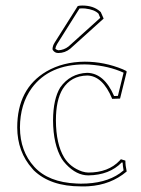

<svg xmlns="http://www.w3.org/2000/svg" viewBox="-20 -661 509 691"><path d="M293.9 -389.2Q235.4 -388.2 205.6 -340.8Q181.2 -300.8 181.2 -228Q181.6 -142.6 210.9 -94.2Q232.9 -58.6 275.4 -43.9Q288.1 -40 297.9 -40Q370.1 -40 410.6 -83Q413.6 -85.9 415 -87.9L431.2 -83Q431.2 -64.9 436 -43.9Q378.9 4.4 298.8 9.3Q285.2 10.3 271 9.8Q161.6 9.8 101.6 -47.9Q98.1 -51.3 96.2 -54.2Q42.5 -114.3 42 -202.1Q42 -341.8 147 -403.8Q206.5 -438.5 285.2 -439Q355.5 -439 421.9 -411.6Q428.7 -408.7 434.1 -405.8L436 -402.8L412.1 -306.2L383.8 -305.2Q349.6 -388.2 293.9 -389.2ZM259.8 -639.2Q266.1 -641.1 275.9 -641.1Q315.9 -641.1 339.8 -620.1Q341.8 -618.2 342.8 -617.2L353 -594.2L232.9 -485.8Q213.9 -470.2 189.9 -470.2Q177.2 -470.2 170.4 -480.5Q169.4 -482.9 168.9 -483.9Q169.4 -496.6 176.8 -507.8ZM293.9 -398.9Q355 -397.5 390.6 -315.4L404.3 -315.9L424.8 -399.4Q372.1 -423.8 300.3 -428.7Q292 -429.2 285.2 -429.2Q157.7 -429.2 94.7 -344.7Q52.2 -286.6 51.8 -202.1Q52.2 -116.7 103.5 -60.5Q154.3 -4.9 255.4 -0.5Q263.7 0 271 0Q358.4 0 411.1 -37.1Q418.5 -42.5 424.8 -47.9Q421.9 -63 421.4 -75.7L418.5 -76.7Q374 -30.8 297.9 -29.8Q255.4 -29.8 217.8 -69.8Q208.5 -79.6 202.6 -88.9Q171.4 -140.6 170.9 -228Q171.4 -304.7 196.8 -346.2Q232.4 -396.5 293.9 -398.9ZM266.1 -630.4 185.5 -502.4Q180.2 -493.7 179.2 -485.4Q184.1 -481.4 189.9 -480Q210.4 -481 226.6 -493.7L340.8 -596.7L334.5 -611.8Q320.3 -626.5 286.6 -630.4Q280.8 -630.9 275.9 -630.9Q271 -630.9 266.1 -630.4Z"/></svg>

Font: Linux Biolinum Outline O
Style: Bold
Weight: 700
Designer: Philipp H. Poll
Foundry: Philipp H. Poll
Version: Version 0.9.2